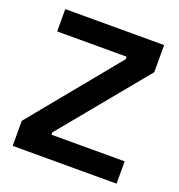

<svg xmlns="http://www.w3.org/2000/svg" viewBox="-121 -762 808 865"><g transform="rotate(20 282.5 -330.0)"><path d="M34 0V-120L379 -541V-553H46V-660H520V-530L181 -118V-107H532V0Z"/></g></svg>

Font: Bricolage Grotesque 96pt ExtraBold SemiBold
Style: Regular
Weight: 600
Version: Version 1.001;gftools[0.9.33.dev8+g029e19f]